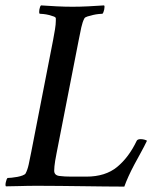

<svg xmlns="http://www.w3.org/2000/svg" viewBox="-28 -689 587 712"><path d="M241 -664Q269 -664 299 -665.5Q329 -667 358 -669Q361 -666 358.5 -654Q356 -642 352 -638Q348 -638 338 -637Q328 -636 317 -633.5Q306 -631 296.5 -628Q287 -625 285 -621Q278 -608 273.5 -587.5Q269 -567 264 -541L182 -122Q180 -114 176.5 -92Q173 -70 173 -56Q173 -39 192 -36.5Q211 -34 237 -34H292Q363 -34 406.5 -70Q450 -106 479 -167Q482 -173 494 -173Q501 -173 508 -171Q515 -169 517 -167Q507 -146 494.5 -123.5Q482 -101 470 -78.5Q458 -56 448.5 -35Q439 -14 433 3Q400 3 361 2.5Q322 2 280 1.5Q238 1 195.5 0.5Q153 0 112 0Q74 0 45.5 1Q17 2 -6 2Q-9 -1 -6.5 -13Q-4 -25 0 -29Q5 -29 15 -30Q25 -31 36 -33Q47 -35 56 -38.5Q65 -42 67 -46Q74 -59 78.5 -79.5Q83 -100 88 -126L169 -541Q173 -562 176 -580.5Q179 -599 179 -612V-621Q179 -625 171 -628Q163 -631 153 -633.5Q143 -636 133 -637Q123 -638 119 -638Q116 -642 118 -653.5Q120 -665 124 -669Q152 -667 182.5 -665.5Q213 -664 241 -664Z"/></svg>

Font: Vermiglione Medium
Style: Italic
Weight: 500
Italic angle: -11°
Version: Version 1.000